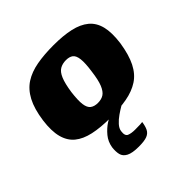

<svg xmlns="http://www.w3.org/2000/svg" viewBox="-158 -540 863 863"><g transform="rotate(-45 273.5 -108.0)"><path d="M250 7Q188 7 142.5 -3Q97 -13 69 -36Q41 -59 30.5 -99Q20 -139 28 -199Q37 -264 58.5 -304.5Q80 -345 113.5 -366.5Q147 -388 193.5 -396.5Q240 -405 300 -405Q362 -405 406.5 -395Q451 -385 479 -362Q507 -339 517 -299.5Q527 -260 519 -199Q509 -134 488.5 -93.5Q468 -53 435 -31.5Q402 -10 356 -1.5Q310 7 250 7ZM258 -80Q281 -80 296 -90Q311 -100 321.5 -125.5Q332 -151 338 -199Q345 -247 342 -273Q339 -299 326.5 -308.5Q314 -318 292 -318Q270 -318 253.5 -308.5Q237 -299 226 -273Q215 -247 208 -199Q202 -151 205.5 -125.5Q209 -100 222.5 -90Q236 -80 258 -80ZM249 189Q208 189 188 178.5Q168 168 163.5 149.5Q159 131 162 106Q167 75 186 52Q205 29 228 14Q251 -1 268 -9H349Q340 -6 323.5 3.5Q307 13 289 25.5Q271 38 257.5 53Q244 68 242 83Q238 111 253 117Q268 123 291 123Q314 123 323 122.5Q332 122 334 121.5Q336 121 338 121Q335 144 327.5 159.5Q320 175 302.5 182Q285 189 249 189Z"/></g></svg>

Font: Genos ExtraBold
Style: Italic
Weight: 800
Italic angle: -8°
Version: Version 1.010